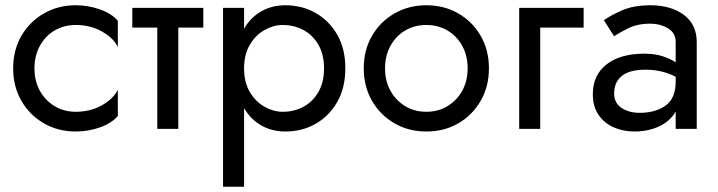

<svg xmlns="http://www.w3.org/2000/svg" viewBox="-20 -490 2729 730"><path d="M111 -230Q111 -182 131.5 -145Q152 -108 187.5 -86.5Q223 -65 268 -65Q324 -65 368 -90Q412 -115 428 -149V-49Q404 -21 359.5 -5.5Q315 10 268 10Q201 10 147 -21Q93 -52 61.5 -106.5Q30 -161 30 -230Q30 -300 61.5 -354Q93 -408 147 -439Q201 -470 268 -470Q315 -470 359.5 -454.5Q404 -439 428 -411V-311Q412 -345 368 -370Q324 -395 268 -395Q223 -395 187.5 -374Q152 -353 131.5 -315.5Q111 -278 111 -230Z M483 -460H753V-385H658V0H578V-385H483Z M908 220H828V-460H908V-381Q933 -424 973.5 -447Q1014 -470 1065 -470Q1128 -470 1179.5 -441Q1231 -412 1262 -358.5Q1293 -305 1293 -230Q1293 -156 1262 -102Q1231 -48 1179.5 -19Q1128 10 1065 10Q1014 10 973.5 -13Q933 -36 908 -79ZM1212 -230Q1212 -283 1190.5 -320Q1169 -357 1133.5 -376Q1098 -395 1055 -395Q1020 -395 986 -376Q952 -357 930 -320Q908 -283 908 -230Q908 -177 930 -140Q952 -103 986 -84Q1020 -65 1055 -65Q1098 -65 1133.5 -84Q1169 -103 1190.5 -140Q1212 -177 1212 -230Z M1363 -230Q1363 -300 1394.5 -354Q1426 -408 1480 -439Q1534 -470 1601 -470Q1669 -470 1722.5 -439Q1776 -408 1807.5 -354Q1839 -300 1839 -230Q1839 -161 1807.5 -106.5Q1776 -52 1722.5 -21Q1669 10 1601 10Q1534 10 1480 -21Q1426 -52 1394.5 -106.5Q1363 -161 1363 -230ZM1444 -230Q1444 -182 1464.5 -145Q1485 -108 1520.5 -86.5Q1556 -65 1601 -65Q1646 -65 1681.5 -86.5Q1717 -108 1737.5 -145Q1758 -182 1758 -230Q1758 -278 1737.5 -315.5Q1717 -353 1681.5 -374Q1646 -395 1601 -395Q1556 -395 1520.5 -374Q1485 -353 1464.5 -315.5Q1444 -278 1444 -230Z M1954 -460H2199V-385H2034V0H1954Z M2315 -352 2276 -413Q2302 -432 2346 -451Q2390 -470 2452 -470Q2531 -470 2580 -433.5Q2629 -397 2629 -330V0H2549V-66Q2528 -29 2486 -9.5Q2444 10 2392 10Q2349 10 2313 -6Q2277 -22 2255.5 -53.5Q2234 -85 2234 -132Q2234 -205 2286.5 -245.5Q2339 -286 2430 -286Q2470 -286 2500 -276Q2530 -266 2549 -253V-330Q2549 -365 2519.5 -382.5Q2490 -400 2452 -400Q2403 -400 2367.5 -382Q2332 -364 2315 -352ZM2315 -135Q2315 -98 2343.5 -79.5Q2372 -61 2412 -61Q2472 -61 2510.5 -88.5Q2549 -116 2549 -180V-198Q2498 -225 2434 -225Q2373 -225 2344 -201Q2315 -177 2315 -135Z"/></svg>

Font: Jost*
Style: Regular
Weight: 400
Version: Version 3.7